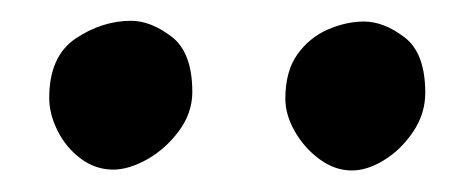

<svg xmlns="http://www.w3.org/2000/svg" viewBox="-20 -741 447 181"><path d="M86.8 -581.1Q70 -581.1 56.1 -591.5Q42.2 -601.9 34.3 -617.7Q26.4 -633.6 26.4 -648.6Q26.4 -687.9 51.3 -704.7Q76.3 -721.4 103.6 -721.4Q122.1 -721.4 141.7 -706.5Q161.3 -691.6 161.3 -654.3Q161.3 -634.5 148.6 -617.4Q135.9 -600.4 118.6 -590.7Q101.3 -581.1 86.8 -581.1ZM311.7 -580.3Q295.7 -580.3 281.4 -590.8Q267.1 -601.2 258 -617Q249 -632.8 249 -647.8Q249 -673.9 260.4 -689.8Q271.8 -705.7 289.1 -713.2Q306.4 -720.7 323.2 -720.7Q341.8 -720.7 361.4 -705.8Q380.9 -690.9 380.9 -653.5Q380.9 -633.7 369.4 -616.7Q357.8 -599.6 342 -590Q326.2 -580.3 311.7 -580.3Z"/></svg>

Font: Briem Hand Thin
Style: Regular
Weight: 100
Designer: Gunnlaugur SE Briem, Eben Sorkin
Foundry: Sorkin Type Co.
Version: Version 1.003